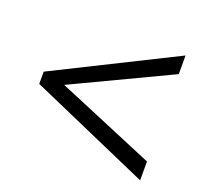

<svg xmlns="http://www.w3.org/2000/svg" viewBox="-92 -715 756 705"><g transform="rotate(20 286.0 -362.0)"><path d="M520 -118.2 50.8 -324.2V-372.1L520 -606V-533.2L138.2 -352.1L520 -191.9Z"/></g></svg>

Font: f0_52653 
Style: Regular
Weight: 400
Foundry: Ascender Corporation
Version: Version 1.10